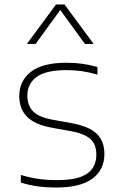

<svg xmlns="http://www.w3.org/2000/svg" viewBox="-20 -828 534 857"><path d="M73 -13V-47Q117.5 -34 155 -29Q192.5 -24 235 -24Q327 -24 368.5 -52.8Q410 -81.5 410 -137Q410 -167.5 399.2 -187.8Q388.5 -208 363.2 -221.5Q338 -235 294 -243L211 -258Q135 -272 100.5 -307Q66 -342 66 -400Q66 -467 118 -507.5Q170 -548 277 -548Q348 -548 415 -529V-495Q376 -506 344.5 -510.5Q313 -515 277 -515Q184.5 -515 143.2 -484.5Q102 -454 102 -401Q102 -359 126.5 -332.2Q151 -305.5 213 -294L296 -279Q375.5 -265 410.8 -231.8Q446 -198.5 446 -141Q446 -70.5 392.8 -30.8Q339.5 9 232 9Q186.5 9 148.5 3.8Q110.5 -1.5 73 -13ZM398 -632H359L249 -783.5L139 -632H100L230 -808H268Z"/></svg>

Font: Encode Sans Expanded Thin
Style: Regular
Weight: 250
Width: 7
Designer: Multiple Designers
Foundry: Impallari Type
Version: Version 2.000